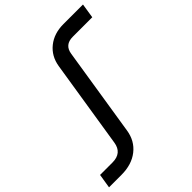

<svg xmlns="http://www.w3.org/2000/svg" viewBox="-301 -866 1183 1183"><g transform="rotate(-45 290.5 -275.0)"><path d="M-51 180 -36 87H72Q155 87 167 8L258 -567Q270 -642 325 -686Q380 -730 462 -730H632L617 -634H447Q376 -634 366 -566L275 10Q263 89 205 134.5Q147 180 58 180Z"/></g></svg>

Font: JetBrains Mono NL SemiBold
Style: Italic
Weight: 600
Italic angle: -9°
Monospace: yes
Designer: Philipp Nurullin, Konstantin Bulenkov
Foundry: JetBrains
Version: Version 2.305; ttfautohint (v1.8.4.7-5d5b)